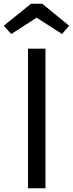

<svg xmlns="http://www.w3.org/2000/svg" viewBox="-38 -1002 388 1022"><path d="M22 -821 157 -908 292 -821 330 -865 187 -982H127L-18 -865ZM204 -743H111V0H204Z"/></svg>

Font: Glow Sans SC Normal Book
Style: Regular
Weight: 500
Designer: Ryoko NISHIZUKA (kana, bopomofo & ideographs); Paul D. Hunt (Latin, Greek & Cyrillic); Sandoll Communications, Soo-young
Version: Version 0.93